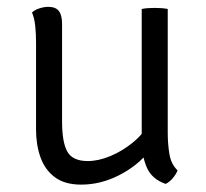

<svg xmlns="http://www.w3.org/2000/svg" viewBox="-20 -516 586 546"><path d="M457 -138.5Q457 -106.5 461.8 -77.8Q466.5 -49 485 -31.5Q481 -21 471.8 -9.8Q462.5 1.5 451 7Q411 -7 397 -40.8Q383 -74.5 383 -114.5V-490.5Q390.5 -492 399.8 -492.8Q409 -493.5 419.5 -493.5Q430.5 -493.5 440 -492.8Q449.5 -492 457 -490.5ZM82.5 -396Q82.5 -420 80.2 -442Q78 -464 71 -480.5Q79 -488 92 -492.2Q105 -496.5 117.5 -496.5Q138.5 -496.5 147.5 -484.5Q156.5 -472.5 156.5 -448V-170.5Q156.5 -111.5 171.5 -84.8Q186.5 -58 229.5 -58Q260 -58 294 -72.2Q328 -86.5 357.2 -110.2Q386.5 -134 403 -163V-85Q370.5 -44 318.2 -17.5Q266 9 211 9Q164 9 135.8 -12.2Q107.5 -33.5 95 -69Q82.5 -104.5 82.5 -147.5Z"/></svg>

Font: Signika
Style: Regular
Weight: 300
Designer: Anna Giedry
Foundry: Anna Giedry
Version: Version 2.000